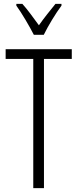

<svg xmlns="http://www.w3.org/2000/svg" viewBox="-20 -967 399 987"><path d="M206 0H151V-664H9V-714H349V-664H206ZM154 -788Q136 -823 110.5 -866Q85 -909 64 -938V-947H95Q114 -926 136.5 -896Q159 -866 180 -837Q202 -868 221 -892Q240 -916 265 -947H296V-938Q273 -907 247.5 -865Q222 -823 205 -788Z"/></svg>

Font: Noto Sans Hebrew ExtraCondensed Light
Style: Regular
Weight: 300
Width: 2
Designer: Monotype Design Team
Foundry: Monotype Imaging Inc.
Version: Version 2.004; ttfautohint (v1.8.4.7-5d5b)